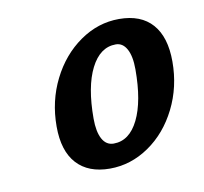

<svg xmlns="http://www.w3.org/2000/svg" viewBox="-49 -700 459 432"><g transform="rotate(-10 180.5 -484.0)"><path d="M68 -434Q68 -492 92.5 -541Q117 -590 158.5 -619Q200 -648 248 -648Q298 -648 324 -618.5Q350 -589 350 -533Q350 -475 325.5 -426Q301 -377 259.5 -348.5Q218 -320 170 -320Q121 -320 94.5 -349Q68 -378 68 -434ZM265 -530Q265 -560 256 -576.5Q247 -593 231 -593Q195 -593 174 -551.5Q153 -510 153 -437Q153 -407 162 -390.5Q171 -374 188 -374Q224 -374 244.5 -415.5Q265 -457 265 -530Z"/></g></svg>

Font: Andada Pro SemiBold
Style: Italic
Weight: 600
Italic angle: -6.99998°
Designer: Carolina Giovagnoli
Foundry: Huerta Tipografica
Version: Version 3.005